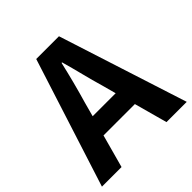

<svg xmlns="http://www.w3.org/2000/svg" viewBox="-199 -889 1039 1039"><g transform="rotate(-45 320.5 -370.0)"><path d="M233 -740H407L645 0H490L438 -190H198L146 0H-4ZM230 -305H406L384 -386Q367 -444 351.5 -506Q336 -568 319 -628H315Q301 -567 285 -505.5Q269 -444 252 -386Z"/></g></svg>

Font: Kinto Sans
Style: Bold
Weight: 700
Designer: Authors: Ryoko NISHIZUKA  (kana & ideographs); Paul D. Hunt (Latin, Greek & Cyrillic); Wenlong ZHANG  (bopomofo); Sandol
Foundry: Adobe Systems Incorporated, ookami Inc.
Version: Version 0.001